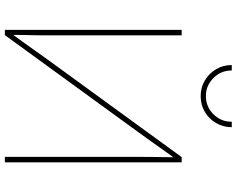

<svg xmlns="http://www.w3.org/2000/svg" viewBox="-112 -862 974 790"><g transform="rotate(90 375.0 -467.0)"><path d="M647.9 0H625.5V-551.3Q625.5 -576.7 625.7 -602.1Q626 -627.4 626.5 -652.8Q627 -678.2 627 -703.6H634.3Q615.7 -678.2 597.9 -652.8Q580.1 -627.4 562 -602.1Q543.9 -576.7 525.4 -551.3L124.5 0H103V-727.5H125.5V-175.3Q125.5 -149.9 125 -124.5Q124.5 -99.1 124 -74Q123.5 -48.8 123.5 -23.4H115.7Q134.3 -48.8 152.3 -74Q170.4 -99.1 188.5 -124.5Q206.5 -149.9 224.6 -175.3L626.5 -727.5H647.9ZM375.5 -805.7Q339.8 -805.7 310.8 -823Q281.7 -840.3 264.6 -869.4Q247.6 -898.4 247.6 -933.6H270Q270 -889.2 301 -858.2Q332 -827.1 375.5 -827.1Q418.9 -827.1 450 -858.2Q481 -889.2 481 -933.6H503.4Q503.4 -898.4 486.3 -869.1Q469.2 -839.8 440.4 -822.8Q411.6 -805.7 375.5 -805.7Z"/></g></svg>

Font: Inter 20pt Thin
Style: Regular
Weight: 250
Version: Version 4.001;git-66647c0bb